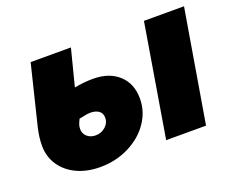

<svg xmlns="http://www.w3.org/2000/svg" viewBox="-96 -713 1079 887"><g transform="rotate(-20 444.0 -270.0)"><path d="M40 -172Q40 -213 51 -259L123 -553H321L275 -373Q323 -382 367 -382Q446 -382 493 -339Q540 -296 540 -222Q540 -159 503 -105Q466 -51 401.5 -19Q337 13 261 13Q196 13 146 -10.5Q96 -34 68 -76Q40 -118 40 -172ZM359 -193Q359 -216 343.5 -227.5Q328 -239 301 -239Q286 -239 266 -234L246 -230Q238 -214 235 -204.5Q232 -195 232 -184Q232 -161 248.5 -146.5Q265 -132 290 -132Q319 -132 339 -150.5Q359 -169 359 -193ZM680 -553H877L784 0H588Z"/></g></svg>

Font: Nebula Sans Black
Style: Regular
Weight: 900
Italic angle: -9°
Designer: Paul D. Hunt for Adobe (as Source Sans)
Foundry: Nebula Entertainment & Broadcasting LLC
Version: Version 1.010